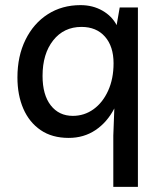

<svg xmlns="http://www.w3.org/2000/svg" viewBox="-20 -529 628 749"><path d="M518 -500V200H422V0L426 -106Q398 -52 352.5 -21.5Q307 9 248 9Q183 9 138.5 -21.5Q94 -52 71 -105Q48 -158 48 -227Q48 -310 79.5 -374Q111 -438 166.5 -473.5Q222 -509 294 -509Q342 -509 379.5 -487.5Q417 -466 435 -431L447 -500ZM298 -424Q229 -424 187.5 -371.5Q146 -319 146 -233Q146 -159 178 -118Q210 -77 264 -77Q309 -77 345 -103Q381 -129 402 -175.5Q423 -222 423 -282Q423 -348 389.5 -386Q356 -424 298 -424Z"/></svg>

Font: Livvic Medium
Style: Regular
Weight: 500
Designer: Jacques Le Bailly, Baron von Fonthausen
Version: Version 1.001; ttfautohint (v1.8.2)